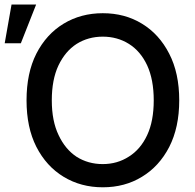

<svg xmlns="http://www.w3.org/2000/svg" viewBox="-28 -794 837 824"><path d="M741.2 -363.3Q741.2 -247.1 698.2 -163.1Q655.3 -80.1 581.1 -35.2Q507.8 9.8 413.1 9.8Q319.3 9.8 245.1 -35.2Q170.9 -80.1 127.9 -164.1Q85.9 -247.1 85.9 -363.3Q85.9 -480.5 127.9 -563.5Q170.9 -647.5 245.1 -692.4Q319.3 -737.3 413.1 -737.3Q507.8 -737.3 581.1 -692.4Q655.3 -647.5 698.2 -563.5Q741.2 -480.5 741.2 -363.3ZM631.8 -363.3Q631.8 -452.1 603.5 -513.7Q575.2 -574.2 525.4 -605.5Q475.6 -636.7 413.1 -636.7Q350.6 -636.7 300.8 -605.5Q252 -574.2 222.7 -512.7Q194.3 -452.1 194.3 -363.3Q194.3 -274.4 223.6 -213.9Q252 -153.3 300.8 -121.1Q350.6 -89.8 413.1 -89.8Q475.6 -89.8 525.4 -122.1Q575.2 -153.3 603.5 -213.9Q631.8 -274.4 631.8 -363.3ZM-7.8 -608.4Q0 -649.4 21.5 -774.4Q47.9 -774.4 127 -774.4Q110.4 -733.4 61.5 -608.4Q43.9 -608.4 -7.8 -608.4Z"/></svg>

Font: DeepSea
Style: Medium
Weight: 500
Designer: Stem
Version: Version 3.019;git-0a5106e0b